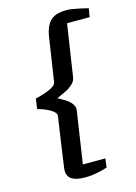

<svg xmlns="http://www.w3.org/2000/svg" viewBox="-140 -928 784 1105"><g transform="rotate(-15 252.0 -376.0)"><path d="M121.1 32.7Q121.1 30.3 123 15.4Q125 0.5 128.2 -22.2Q131.3 -44.9 135.3 -73.2Q139.2 -101.6 143.6 -130.4Q153.3 -198.2 166 -282.7Q166 -291 159.2 -299.3Q152.3 -307.6 140.6 -315.4Q125 -326.2 103.5 -334.7Q82 -343.3 60.1 -348.6L68.8 -409.2Q92.8 -415 118.2 -423.1Q143.6 -431.2 162.6 -440.9Q175.8 -447.8 184.3 -455.6Q192.9 -463.4 194.3 -471.7L233.9 -732.4Q239.7 -768.6 251 -792.5Q262.2 -816.4 279.3 -830.3Q296.4 -844.2 319.1 -849.9Q341.8 -855.5 370.6 -855.5Q386.7 -855.5 408.4 -851.8Q430.2 -848.1 450.2 -843.8Q473.6 -838.4 497.6 -832.5Q495.6 -820.8 493.7 -810.5Q492.2 -801.8 490.7 -793.5Q489.3 -785.2 489.3 -781.7H354.5L307.6 -473.6Q304.7 -453.6 292 -439.5Q279.3 -425.3 259.8 -413.1Q254.4 -409.7 242.9 -404.1Q231.4 -398.4 219.2 -393.1Q205.1 -386.7 189 -378.9Q210.9 -367.7 229.2 -356.4Q247.6 -345.2 258.3 -334Q269.5 -322.8 275.1 -309.3Q280.8 -295.9 278.3 -280.8L231.9 26.9H366.2Q365.2 29.8 364.3 38.3Q363.3 46.9 362.3 56.2Q360.8 66.9 359.4 79.6Q342.8 84.5 327.1 88.6Q311.5 92.8 295.7 95.9Q279.8 99.1 262.5 100.8Q245.1 102.5 225.1 102.5Q202.1 102.5 183.1 99.1Q164.1 95.7 150.1 87.6Q136.2 79.6 128.7 66.2Q121.1 52.7 121.1 32.7Z"/></g></svg>

Font: Merriweather Bold
Style: Italic
Weight: 700
Italic angle: -7°
Designer: Eben Sorkin ( eben@eyebytes.com )
Foundry: Eben Sorkin ( eben@eyebytes.com )
Version: Version 1.5; ttfautohint (v0.97) -l 13 -r 13 -G 200 -x 24 -f